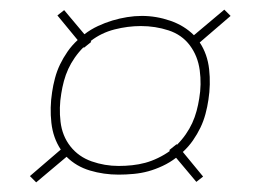

<svg xmlns="http://www.w3.org/2000/svg" viewBox="-20 -539 540 398"><path d="M55 -161 42 -174 106 -229Q90 -253 86.5 -284.5Q83 -316 88 -348Q90 -362 94 -377Q98 -392 104.5 -405.5Q111 -419 120 -432Q129 -445 141 -456L99 -507L113 -518L155 -468Q168 -478 183 -485Q198 -492 213 -496.5Q228 -501 243.5 -503.5Q259 -506 274 -506Q304 -506 333 -496Q362 -486 382 -466L445 -519L458 -506L394 -451Q410 -427 413.5 -395.5Q417 -364 412 -332Q410 -318 406 -303Q402 -288 395.5 -274.5Q389 -261 380 -248Q371 -235 359 -224L401 -173L387 -162L345 -212Q332 -202 317 -195Q302 -188 287.5 -184Q273 -180 257 -178.5Q241 -177 226 -177Q226 -177 226 -177Q226 -177 226 -177Q195 -177 166.5 -185.5Q138 -194 118 -214ZM226 -195Q240 -195 254 -196.5Q268 -198 281 -201.5Q294 -205 307.5 -211.5Q321 -218 332 -226L331 -228L346 -240L347 -239Q357 -249 365 -260.5Q373 -272 378.5 -284Q384 -296 387.5 -309Q391 -322 393 -335Q398 -364 394 -393.5Q390 -423 373.5 -445Q357 -467 329.5 -476Q302 -485 272 -485Q245 -485 217.5 -478Q190 -471 168 -454L169 -452L154 -440L153 -441Q143 -431 135 -419.5Q127 -408 121.5 -396Q116 -384 112.5 -371Q109 -358 107 -345Q102 -316 105.5 -286.5Q109 -257 126 -235.5Q143 -214 170 -204.5Q197 -195 226 -195Z"/></svg>

Font: Iosevka Curly Slab ThObl
Style: Regular
Weight: 100
Italic angle: -9°
Monospace: yes
Designer: Belleve Invis
Foundry: Belleve Invis
Version: Version 11.0.0; ttfautohint (v1.8.3)